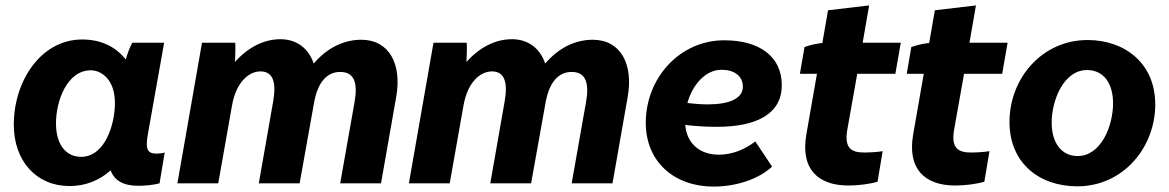

<svg xmlns="http://www.w3.org/2000/svg" viewBox="-20 -678 4324 710"><path d="M491 9C519 9 547 6 570 0L589 -114C579 -111 569 -110 558 -110C524 -110 517 -128 527 -183L587 -520H469C460 -503 451 -480 445 -458C409 -504 355 -532 284 -532C131 -532 31 -378 31 -217C31 -82 115 10 237 10C298 10 349 -12 389 -48C403 -11 435 9 491 9ZM316 -418C354 -418 405 -385 405 -297C405 -216 367 -98 280 -98C222 -98 187 -146 187 -222C187 -303 227 -418 316 -418Z M636 0H787L838 -288C853 -374 900 -414 943 -414C992 -414 1002 -370 990 -302L937 0H1088L1141 -296C1155 -377 1191 -412 1238 -412C1293 -412 1303 -367 1291 -300L1238 0H1389L1445 -319C1467 -441 1419 -531 1316 -531C1257 -531 1194 -506 1140 -443C1122 -498 1078 -533 1017 -533C959 -533 900 -506 849 -449C850 -474 851 -498 850 -520H727Z M1492 0H1643L1694 -288C1709 -374 1756 -414 1799 -414C1848 -414 1858 -370 1846 -302L1793 0H1944L1997 -296C2011 -377 2047 -412 2094 -412C2149 -412 2159 -367 2147 -300L2094 0H2245L2301 -319C2323 -441 2275 -531 2172 -531C2113 -531 2050 -506 1996 -443C1978 -498 1934 -533 1873 -533C1815 -533 1756 -506 1705 -449C1706 -474 1707 -498 1706 -520H1583Z M2619 12C2706 12 2789 -18 2835 -62L2773 -155C2737 -127 2690 -106 2638 -106C2570 -106 2520 -145 2514 -216C2556 -211 2595 -209 2631 -209C2780 -209 2871 -258 2871 -363C2871 -468 2790 -529 2658 -529C2494 -529 2368 -390 2368 -224C2368 -80 2473 12 2619 12ZM2522 -297C2541 -366 2590 -420 2648 -420C2694 -420 2727 -398 2727 -357C2727 -314 2677 -292 2598 -292C2573 -292 2547 -294 2522 -297Z M3117 8C3152 8 3195 3 3225 -6L3244 -119C3228 -116 3197 -114 3176 -114C3132 -114 3101 -127 3113 -197L3150 -405H3291L3311 -520H3170L3194 -658L3042 -640L3021 -519C2998 -517 2971 -510 2955 -504L2938 -405H3001L2962 -182C2939 -52 3006 8 3117 8Z M3512 8C3547 8 3590 3 3620 -6L3639 -119C3623 -116 3592 -114 3571 -114C3527 -114 3496 -127 3508 -197L3545 -405H3686L3706 -520H3565L3589 -658L3437 -640L3416 -519C3393 -517 3366 -510 3350 -504L3333 -405H3396L3357 -182C3334 -52 3401 8 3512 8Z M3964 11C4132 11 4252 -131 4252 -292C4252 -445 4138 -530 4002 -530C3833 -530 3713 -388 3713 -227C3713 -76 3822 11 3964 11ZM3965 -101C3905 -101 3869 -150 3869 -225C3869 -305 3912 -419 4000 -419C4061 -419 4096 -370 4096 -296C4096 -213 4052 -101 3965 -101Z"/></svg>

Font: Fixel Text 20240404
Style: Bold Italic
Weight: 700
Width: 4
Italic angle: -10°
Designer: AlfaBravo + MacPaw
Foundry: Kyrylo Tkachov, Marchela Mozhyna, Serhii Makarenko, Maria Weinstein, Zakhar Kryvoshyya
Version: Version 1.211;Glyphs 3.2 (3225)